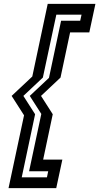

<svg xmlns="http://www.w3.org/2000/svg" viewBox="-20 -770 512 990"><path d="M161 -181 92 144.5H222L228.5 113H130L193 -182.5L133.5 -275.5L232.5 -368.5L295 -663H393.5L400.5 -694.5H270.5L201 -370L100.5 -275.5ZM252 -181 202.5 53H301.5L270 200H24L104 -175.5L40 -275.5L146.5 -375.5L226 -750H472L440.5 -603H341.5L292 -370L191.5 -275.5Z"/></svg>

Font: Tourney Thin SemiBold
Style: Italic
Weight: 600
Italic angle: -12°
Version: Version 1.015